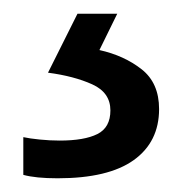

<svg xmlns="http://www.w3.org/2000/svg" viewBox="-20 -20 265 280"><path d="M212 139Q212 187 175 213.5Q138 240 64 240Q32 240 14 235V180Q23 182 38 183.5Q53 185 67 185Q103 185 122 175.5Q141 166 141 141Q141 115 114.5 103Q88 91 50 86L93 0H151L125 53Q161 61 186.5 81Q212 101 212 139Z"/></svg>

Font: Noto Sans Tifinagh Ahaggar
Style: Regular
Weight: 400
Designer: JamraPatel
Foundry: JamraPatel LLC
Version: Version 2.006; ttfautohint (v1.8.4.7-5d5b)